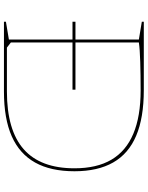

<svg xmlns="http://www.w3.org/2000/svg" viewBox="92 -840 748 972"><g transform="rotate(90 466.0 -354.0)"><path d="M90 -362H434V-347H90ZM437 -708Q576 -708 667 -669.5Q758 -631 802.5 -553Q847 -475 847 -357Q847 -237 803 -158Q759 -79 670 -39.5Q581 0 443 0H90V-10L180 -25V-683L90 -698V-708ZM437 -692Q360 -692 294 -690Q228 -688 195 -683V-35L221 -15H443Q639 -15 735.5 -100Q832 -185 832 -357Q832 -470 788.5 -544Q745 -618 657 -655Q569 -692 437 -692Z"/></g></svg>

Font: Kalnia SemiExpanded Thin
Style: Regular
Weight: 250
Width: 6
Designer: Frida Medrano
Foundry: Frida Medrano
Version: Version 1.105